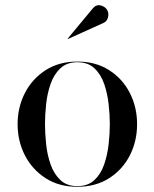

<svg xmlns="http://www.w3.org/2000/svg" viewBox="-20 -706 592 736"><path d="M377.5 -618.5 240.5 -556.5 239.5 -558 335 -673Q349 -690 366.5 -685Q384 -680 391 -667.5Q398 -655 394 -639.5Q390 -624 377.5 -618.5ZM47.5 -230Q47.5 -295 75.5 -349.5Q103.5 -404 154.8 -437Q206 -470 276.5 -470Q347 -470 398.5 -437Q450 -404 477.8 -349.5Q505.5 -295 505.5 -230Q505.5 -165 477.8 -110.5Q450 -56 398.5 -23Q347 10 276.5 10Q206 10 154.8 -23Q103.5 -56 75.5 -110.5Q47.5 -165 47.5 -230ZM152.5 -230Q152.5 -195 156.8 -154Q161 -113 173.8 -76.2Q186.5 -39.5 211.2 -16Q236 7.5 276.5 7.5Q317.5 7.5 342.2 -16Q367 -39.5 379.5 -76.2Q392 -113 396.5 -154Q401 -195 401 -230Q401 -265.5 396.5 -306.2Q392 -347 379.5 -383.8Q367 -420.5 342.2 -444Q317.5 -467.5 276.5 -467.5Q236 -467.5 211.2 -444Q186.5 -420.5 173.8 -383.8Q161 -347 156.8 -306.2Q152.5 -265.5 152.5 -230Z"/></svg>

Font: Bodoni* 72pt
Style: Regular
Weight: 400
Version: Version 2.3